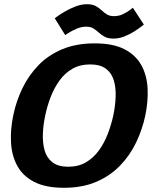

<svg xmlns="http://www.w3.org/2000/svg" viewBox="-20 -882 722 912"><path d="M283.7 10Q196.7 10 142.5 -18Q88.3 -46 62 -94.5Q35.7 -143 32.3 -205Q29 -267 43 -334Q57 -402 86.8 -463.5Q116.7 -525 163.5 -573Q210.3 -621 276.5 -648.5Q342.7 -676 429.7 -676Q516.7 -676 570.5 -648.5Q624.3 -621 651 -573Q677.7 -525 681 -463.5Q684.3 -402 670.3 -334Q656.3 -267 626.5 -205Q596.7 -143 549.5 -94.5Q502.3 -46 436.5 -18Q370.7 10 283.7 10ZM304.3 -90Q352.3 -90 388.2 -111Q424 -132 449.7 -167.3Q475.3 -202.7 492 -246.2Q508.7 -289.7 518.3 -334Q527.7 -379 529.3 -422Q531 -465 520.7 -500Q510.3 -535 483.2 -555.5Q456 -576 408 -576Q360 -576 324.2 -555.5Q288.3 -535 263 -500Q237.7 -465 221 -422Q204.3 -379 195 -334Q185.3 -289.7 183.7 -246.2Q182 -202.7 192 -167.3Q202 -132 229.2 -111Q256.3 -90 304.3 -90ZM240 -795.3Q240 -795.3 253.8 -805.3Q267.7 -815.3 290.8 -828.7Q314 -842 340.8 -852Q367.7 -862 392.7 -862Q418.7 -862 434.3 -853.5Q450 -845 462 -833.7Q474 -822.3 487.5 -813.8Q501 -805.3 521.3 -805.3Q545 -805.3 565.3 -815.3Q585.7 -825.3 598.3 -835.3Q611 -845.3 611 -845.3L663.3 -765.3Q663.3 -765.3 650.5 -755.3Q637.7 -745.3 616.7 -732Q595.7 -718.7 570.3 -708.7Q545 -698.7 519 -698.7Q494 -698.7 477.8 -707.2Q461.7 -715.7 449.5 -727Q437.3 -738.3 424 -746.8Q410.7 -755.3 390 -755.3Q366.3 -755.3 343.3 -745.3Q320.3 -735.3 305 -725.3Q289.7 -715.3 289.7 -715.3Z"/></svg>

Font: Epunda Sans Light
Style: Italic
Weight: 300
Italic angle: -12.0243°
Designer: Simon Atzbach
Foundry: typofactur
Version: Version 2.204